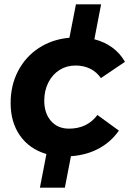

<svg xmlns="http://www.w3.org/2000/svg" viewBox="-20 -715 622 885"><path d="M429 -185 528 -113Q492 -61 435.5 -30.5Q379 0 307 5L279 150H164L194 -5Q116 -28 72.5 -89.5Q29 -151 29 -240Q29 -322 63.5 -388Q98 -454 159.5 -494Q221 -534 300 -541L330 -695H446L415 -534Q462 -522 498 -495.5Q534 -469 556 -430L445 -355Q426 -383 396 -398Q366 -413 328 -413Q287 -413 254.5 -392.5Q222 -372 203 -335Q184 -298 184 -251Q184 -193 215 -157.5Q246 -122 298 -122Q382 -122 429 -185Z"/></svg>

Font: Gontserrat SemiBold
Style: Italic
Weight: 600
Italic angle: -11.3°
Designer: Julieta Ulanovsky
Foundry: Julieta Ulanovsky
Version: Version 6.001